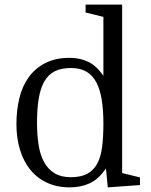

<svg xmlns="http://www.w3.org/2000/svg" viewBox="-20 -800 654 830"><path d="M51 -263Q51 -204 66 -154Q81 -104 110 -67.5Q139 -31 182.5 -10.5Q226 10 282 10Q329 10 367.5 -7.5Q406 -25 438 -72L446 10L585 0V-33L508 -52V-780H350V-746L427 -727V-472Q397 -516 361 -533Q325 -550 282 -550Q220 -550 176 -527.5Q132 -505 104 -466Q76 -427 63.5 -375Q51 -323 51 -263ZM427 -266Q427 -209 421.5 -165.5Q416 -122 400.5 -93Q385 -64 357.5 -49Q330 -34 286 -34Q244 -34 216 -51Q188 -68 171 -98.5Q154 -129 147 -172.5Q140 -216 140 -270Q140 -330 147.5 -374.5Q155 -419 172 -448.5Q189 -478 217 -492Q245 -506 287 -506Q327 -506 354 -490Q381 -474 397 -443Q413 -412 420 -367.5Q427 -323 427 -266Z"/></svg>

Font: GradeGX
Style: Regular
Weight: 100
Width: 1
Designer: Adam Twardoch
Foundry: Adam Twardoch
Version: Version 2.002; DEVELOPMENT